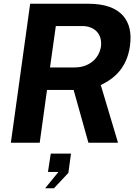

<svg xmlns="http://www.w3.org/2000/svg" viewBox="-20 -762 720 1025"><path d="M518 -308C592 -343 658 -401 674 -518C692 -649 629 -742 452 -742H141L38 0H192L231 -282H373L452 0H610ZM268 243 345 161 359 58H251L236 156H292L221 243ZM247 -402 278 -623H419C484 -623 527 -581 519 -514C509 -448 454 -402 379 -402Z"/></svg>

Font: Cheyenne Sans
Style: Bold Italic
Weight: 700
Italic angle: -8.13011°
Designer: The Public Sans project authors (U.S. Web Design System), Libre Franklin designed by Pablo Impallari and Rodrigo Fuenzal
Foundry: The Cheyenne Sans Project Authors
Version: Version 2.007